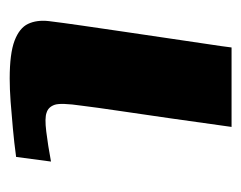

<svg xmlns="http://www.w3.org/2000/svg" viewBox="-71 -429 500 398"><g transform="rotate(-90 179.0 -230.0)"><path d="M114.9 0Q123.9 -66 132.6 -126Q141.3 -186 148.3 -233.8Q155.4 -281.6 158.9 -310.5Q165.3 -354.4 160.6 -367.2Q155.9 -380 144.5 -383.4Q133.6 -387.6 105.4 -384.1Q77.3 -380.7 43.1 -374.3L52.7 -446.6Q82.8 -450.7 111.7 -453.3Q140.7 -456 167.2 -458Q193.7 -459.9 215.1 -459.9Q267.3 -459.9 293.7 -449.8Q320.1 -439.7 328.5 -421.8Q337 -403.9 334.3 -379.2Q331 -352 325.1 -311.1Q319.3 -270.2 312.3 -223.4Q305.3 -176.6 298.8 -132Q292.3 -87.3 287 -52.2Q281.6 -17 279.6 0Z"/></g></svg>

Font: Genos Thin
Style: Italic
Weight: 100
Italic angle: -8°
Designer: Robert E. Leuschke
Foundry: Robert E. Leuschke
Version: Version 1.010